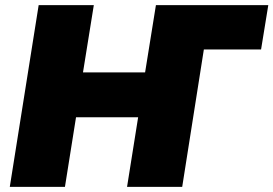

<svg xmlns="http://www.w3.org/2000/svg" viewBox="-20 -725 1061 745"><path d="M18 0 130 -705H344L302 -444H543L585 -705H1021L993 -533H771L687 0H473L516 -270H275L232 0Z"/></svg>

Font: Mulish ExtraBlack
Style: Italic
Weight: 1000
Italic angle: -9°
Designer: Vernon Adams
Foundry: Vernon Adams
Version: Version 3.603; ttfautohint (v1.8.3)